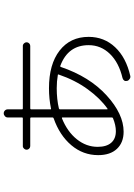

<svg xmlns="http://www.w3.org/2000/svg" viewBox="137 -811 726 1040"><g transform="rotate(-90 500.0 -291.0)"><path d="M378.9 -318.4Q306.6 -289.1 265.6 -237.8Q224.6 -186.5 224.6 -125Q224.6 -77.1 246.6 -51.8Q268.6 -26.4 309.6 -26.4Q341.8 -26.4 379.9 -42Q383.8 -43 383.8 -48.8V-315.4Q383.8 -320.3 378.9 -318.4ZM542 -346.7Q482.4 -346.7 432.6 -335Q427.7 -333 427.7 -329.1V-74.2Q427.7 -70.3 430.7 -71.3Q487.3 -111.3 536.6 -179.2Q585.9 -247.1 616.2 -335.9Q618.2 -340.8 613.3 -340.8Q580.1 -346.7 542 -346.7ZM306.6 15.6Q248 15.6 213.9 -20.5Q179.7 -56.6 179.7 -122.1Q179.7 -204.1 233.4 -267.6Q287.1 -331.1 378.9 -363.3Q383.8 -365.2 383.8 -369.1V-485.4Q383.8 -490.2 378.9 -490.2H228.5Q220.7 -490.2 214.8 -496.1Q209 -502 209 -509.8Q209 -517.6 214.8 -523.9Q220.7 -530.3 228.5 -530.3H378.9Q383.8 -530.3 383.8 -534.2V-612.3Q383.8 -621.1 390.6 -627.4Q397.5 -633.8 406.2 -633.8Q415 -633.8 421.4 -627.4Q427.7 -621.1 427.7 -612.3V-534.2Q427.7 -530.3 432.6 -530.3H771.5Q779.3 -530.3 785.2 -523.9Q791 -517.6 791 -509.8Q791 -502 785.2 -496.1Q779.3 -490.2 771.5 -490.2H432.6Q427.7 -490.2 427.7 -485.4V-381.8Q427.7 -376 432.6 -377.9Q485.4 -388.7 542 -388.7Q671.9 -388.7 746.1 -331.1Q820.3 -273.4 820.3 -173.8Q820.3 -89.8 764.2 -30.3Q708 29.3 608.4 51.8Q600.6 53.7 592.3 48.3Q584 43 582 35.2Q577.1 16.6 596.7 9.8Q680.7 -9.8 728 -58.6Q775.4 -107.4 775.4 -173.8Q775.4 -285.2 664.1 -327.1Q659.2 -329.1 657.2 -324.2Q604.5 -168.9 503.4 -76.7Q402.3 15.6 306.6 15.6Z"/></g></svg>

Font: Rounded-L Mgen+ 1mn light
Style: Regular
Weight: 200
Designer: [Source Han Sans]
Ryoko NISHIZUKA  (kana & ideographs); Paul D. Hunt (Latin, Greek & Cyrillic); Wenlong ZHANG  (bopomofo
Version: Version 1.059.20150602